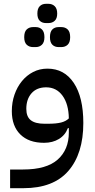

<svg xmlns="http://www.w3.org/2000/svg" viewBox="-20 -747 500 1007"><path d="M33 142H101Q224 142 282.5 90Q341 38 341 -52V-75H336Q322 -38 289 -18Q256 2 211 2Q131 2 86.5 -42Q42 -86 42 -164Q42 -210 56 -250.5Q70 -291 95 -321.5Q120 -352 154 -369.5Q188 -387 229 -387Q317 -387 367 -312Q417 -237 417 -102Q417 59 338.5 149.5Q260 240 103 240H33ZM233 -98Q275 -98 300.5 -104.5Q326 -111 341 -126Q340 -201 308 -245Q276 -289 222 -289Q173 -289 145.5 -258Q118 -227 118 -176Q118 -135 141.5 -116.5Q165 -98 213 -98ZM288 -500Q267 -500 254.5 -512.5Q242 -525 242 -552Q242 -580 254.5 -592.5Q267 -605 288 -605H301Q322 -605 335 -592.5Q348 -580 348 -552Q348 -525 335 -512.5Q322 -500 301 -500ZM154 -500Q133 -500 120 -512.5Q107 -525 107 -552Q107 -580 120 -592.5Q133 -605 154 -605H167Q187 -605 200 -592.5Q213 -580 213 -552Q213 -525 200 -512.5Q187 -500 167 -500ZM221 -626Q201 -626 188.5 -638Q176 -650 176 -676Q176 -702 188.5 -714.5Q201 -727 221 -727H234Q254 -727 267 -714.5Q280 -702 280 -676Q280 -650 267 -638Q254 -626 234 -626Z"/></svg>

Font: IBM Plex Sans Arabic Text
Style: Regular
Weight: 450
Designer: Mike Abbink, Paul van der Laan, Pieter van Rosmalen, Wael Morcos, Khajak Apelian
Foundry: Bold Monday
Version: Version 1.2